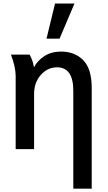

<svg xmlns="http://www.w3.org/2000/svg" viewBox="-20 -869 629 1119"><path d="M43.9 -550.8H152.3Q170.9 -519.5 177.7 -477.5H178.7Q197.3 -514.6 237.8 -541.5Q278.3 -568.4 335.9 -568.4Q416 -568.4 465.3 -518.1Q514.6 -467.8 514.6 -354.5V230.5H407.2V-339.8Q407.2 -476.6 312.5 -476.6Q256.8 -476.6 217.8 -432.1Q178.7 -387.7 178.7 -322.3V0H71.3V-425.8Q71.3 -477.5 43.9 -550.8ZM251 -643.6 300.8 -848.6H414.1L327.1 -643.6Z"/></svg>

Font: Gothic A1 SemiBold
Style: Regular
Weight: 600
Version: Version 2.50